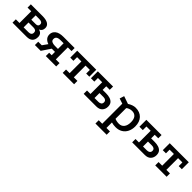

<svg xmlns="http://www.w3.org/2000/svg" viewBox="298 -1750 3256 3256"><g transform="rotate(45 1926.0 -121.5)"><path d="M325 -440Q413 -440 458.5 -411.5Q504 -383 504 -329Q504 -294 488.5 -270Q473 -246 443 -235Q483 -227 504 -201Q525 -175 525 -134Q525 -68 489.5 -34Q454 0 385 0H45V-80H133V-361H45V-440ZM350 -77Q423 -77 423 -138Q423 -194 354 -194H235V-77ZM342 -261Q399 -261 399 -311Q399 -365 321 -365H235V-261Z M845 1V-79H905V-159H818Q767 -160 723.5 -176Q680 -192 654 -223.5Q628 -255 628 -302Q628 -363 677.5 -402Q727 -441 827 -441H1094V-367H1005V-79H1094V1ZM582 0V-80H667L738 -180L836 -172L721 0ZM833 -230H905V-366H835Q806 -366 783 -360.5Q760 -355 745.5 -340Q731 -325 731 -295Q731 -259 760 -244.5Q789 -230 833 -230Z M1157 -440H1614V-273H1539V-361H1436V-80H1522V0H1249V-80H1336V-361H1233V-273H1157Z M2017 -275Q2066 -275 2107.5 -262.5Q2149 -250 2174 -220.5Q2199 -191 2199 -139Q2199 -79 2162.5 -39.5Q2126 0 2055 0H1752V-80H1835V-361H1733V-274H1652V-440H2017L2016 -361H1932V-275ZM2025 -80Q2058 -80 2078 -95.5Q2098 -111 2098 -141Q2098 -169 2079.5 -184Q2061 -199 2029 -199H1932V-80Z M2249 215V136H2333V-345L2239 -376L2265 -458L2404 -410Q2436 -432 2473 -445Q2510 -458 2542 -458Q2645 -458 2703.5 -396.5Q2762 -335 2762 -228Q2762 -155 2734 -99Q2706 -43 2654.5 -12.5Q2603 18 2533 18Q2480 18 2434 4V136H2518V215ZM2532 -63Q2592 -63 2626 -106Q2660 -149 2660 -227Q2660 -300 2629 -338Q2598 -376 2538 -376Q2509 -376 2480 -366Q2451 -356 2433 -339V-83Q2450 -74 2477.5 -68.5Q2505 -63 2532 -63Z M3180 -275Q3229 -275 3270.5 -262.5Q3312 -250 3337 -220.5Q3362 -191 3362 -139Q3362 -79 3325.5 -39.5Q3289 0 3218 0H2915V-80H2998V-361H2896V-274H2815V-440H3180L3179 -361H3095V-275ZM3188 -80Q3221 -80 3241 -95.5Q3261 -111 3261 -141Q3261 -169 3242.5 -184Q3224 -199 3192 -199H3095V-80Z M3376 -440H3833V-273H3758V-361H3655V-80H3741V0H3468V-80H3555V-361H3452V-273H3376Z"/></g></svg>

Font: Podkova SemiBold
Style: Regular
Weight: 600
Designer: Ilya Yudin
Foundry: Cyreal (www.cyreal.org)
Version: Version 2.103